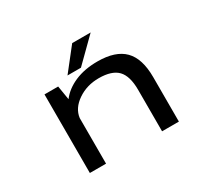

<svg xmlns="http://www.w3.org/2000/svg" viewBox="-137 -863 1125 1058"><g transform="rotate(-30 425.0 -334.0)"><path d="M317 -527 428.5 -668.5H546L402.5 -527ZM155 0V-500H242L256.5 -411Q292 -458 354 -484.8Q416 -511.5 498 -511.5Q612.5 -511.5 667 -456.2Q721.5 -401 721.5 -283V0H614.5V-263.5Q614.5 -351.5 577.8 -389.8Q541 -428 458 -428Q382 -428 323.8 -388.2Q265.5 -348.5 258 -290V0Z"/></g></svg>

Font: League Mono Wide
Style: Regular
Weight: 400
Width: 8
Designer: Tyler Finck
Foundry: The League of Moveable Type / Tyler Finck
Version: Version 2.210